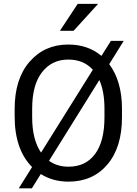

<svg xmlns="http://www.w3.org/2000/svg" viewBox="-20 -958 728 1023"><path d="M344.7 9.8Q261.7 9.8 197.3 -30.8L149.9 45.4H80.1L150.9 -67.9Q58.1 -161.6 58.1 -337.9V-377.9Q58.1 -537.6 137.7 -629.2Q217.3 -720.7 343.8 -720.7Q448.7 -720.7 520.5 -660.2L570.8 -740.2H639.2L562 -616.2Q628.4 -526.9 629.9 -384.3V-333Q629.9 -172.9 552.2 -81.5Q474.6 9.8 344.7 9.8ZM151.4 -333Q151.4 -214.4 198.7 -145L474.6 -586.4Q425.8 -640.6 343.8 -640.6Q256.3 -640.6 203.9 -573.2Q151.4 -505.9 151.4 -378.9ZM536.6 -378.9Q536.6 -470.2 509.3 -531.7L241.2 -101.1Q285.2 -69.8 344.7 -69.8Q436.5 -69.8 486.6 -137.5Q536.6 -205.1 536.6 -333ZM299.3 -793.9 394 -937.5H502.9L372.1 -793.9Z"/></svg>

Font: Roboto21382017
Style: Regular
Weight: 400
Designer: Christian Robertson
Foundry: Google
Version: Version 2.138; 2017